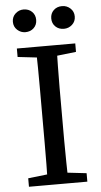

<svg xmlns="http://www.w3.org/2000/svg" viewBox="-58 -891 487 927"><g transform="rotate(-5 185.5 -427.5)"><path d="M92 -745Q70 -745 53 -760.5Q36 -776 36 -800Q36 -824 53 -839.5Q70 -855 92 -855Q117 -855 133 -839.5Q149 -824 149 -800Q149 -776 133 -760.5Q117 -745 92 -745ZM279 -745Q254 -745 238 -760.5Q222 -776 222 -800Q222 -824 238 -839.5Q254 -855 279 -855Q302 -855 319 -839.5Q336 -824 336 -800Q336 -776 319 -760.5Q302 -745 279 -745ZM44 0V-41L175 -56H196L327 -41V0ZM135 0Q137 -51 137.5 -102Q138 -153 138 -205.5Q138 -258 138 -310V-359Q138 -411 138 -463Q138 -515 137.5 -567Q137 -619 135 -670H236Q235 -620 234 -568Q233 -516 233 -464Q233 -412 233 -359V-310Q233 -259 233 -207Q233 -155 234 -103.5Q235 -52 236 0ZM44 -629V-670H327V-629L196 -614H175Z"/></g></svg>

Font: Source Serif 4 Variable
Style: Regular
Weight: 400
Designer: Frank Grießhammer
Foundry: Adobe
Version: Version 4.005;hotconv 1.1.0;makeotfexe 2.6.0